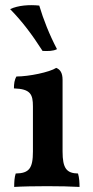

<svg xmlns="http://www.w3.org/2000/svg" viewBox="-20 -735 369 758"><path d="M148 -534C170 -533 190 -533 205 -541C175 -598 151 -659 135 -713C95 -717 52 -714 20 -699C67 -651 105 -601 148 -534ZM36 3C66 1 119 0 166 0C212 0 262 1 294 3C294 -13 293 -34 288 -50C243 -51 227 -70 227 -137V-420C227 -448 217 -461 202 -467C176 -450 94 -433 45 -433C37 -420 35 -404 35 -386C101 -384 110 -362 110 -315V-137C110 -70 95 -51 42 -50C37 -35 36 -16 36 3Z"/></svg>

Font: Vollkorn Semibold
Style: Regular
Weight: 600
Designer: Friedrich Althausen
Foundry: Friedrich Althausen
Version: Version 4.015;PS 004.015;hotconv 1.0.88;makeotf.lib2.5.64775